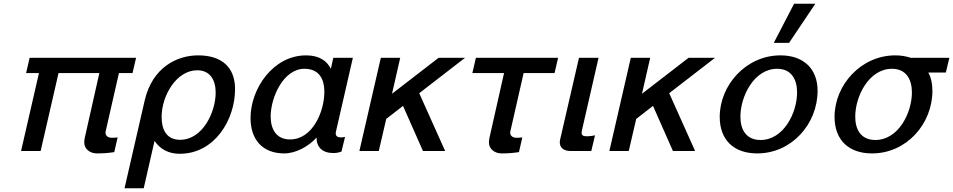

<svg xmlns="http://www.w3.org/2000/svg" viewBox="-20 -810 5113 1030"><path d="M691 -418 710 -500H139L120 -418H189L93 0H198L294 -418H513L435 -72C433 -65 432 -52 432 -45C432 -12 461 13 500 13C531 13 562 11 593 6L611 -73C603 -72 595 -71 587 -71H578C562 -71 546 -80 546 -98C546 -101 546 -103 547 -106L618 -418Z M648 200H751L809 -54C839 -10 884 15 944 15C1132 15 1241 -168 1241 -332C1241 -448 1171 -513 1043 -513C927 -513 796 -446 756 -270ZM847 -182C847 -298 927 -433 1038 -433C1107 -433 1137 -381 1137 -313C1137 -210 1068 -60 946 -60C874 -60 847 -114 847 -182Z M1432 -185C1432 -287 1500 -441 1613 -441C1685 -441 1720 -395 1720 -317C1720 -213 1658 -62 1536 -62C1460 -62 1432 -120 1432 -185ZM1324 -177C1324 -67 1383 13 1505 13C1568 13 1636 -25 1678 -72C1678 -20 1710 11 1768 11C1782 11 1797 9 1812 3L1831 -76C1826 -74 1818 -73 1811 -73H1806C1791 -73 1781 -81 1781 -94C1781 -96 1781 -100 1782 -103L1873 -500H1768L1755 -441C1734 -482 1695 -513 1622 -513C1445 -513 1324 -334 1324 -177Z M2127 -500H2023L1908 0H2012L2052 -172L2142 -242L2249 0H2368L2229 -310L2475 -500H2333L2083 -307Z M2955 -418 2974 -500H2533L2514 -418H2684L2606 -72C2604 -65 2603 -52 2603 -45C2603 -12 2632 13 2671 13C2702 13 2733 11 2764 6L2782 -73C2774 -72 2766 -71 2758 -71H2749C2733 -71 2717 -80 2717 -98C2717 -101 2717 -103 2718 -106L2789 -418Z M2985 -62C2984 -58 2983 -52 2983 -46C2983 -16 3007 0 3040 0H3152L3172 -84C3164 -82 3144 -79 3128 -79C3112 -79 3100 -82 3100 -97C3100 -102 3102 -113 3103 -116L3191 -500H3086Z M3468 -500H3364L3249 0H3353L3393 -172L3483 -242L3590 0H3709L3570 -310L3816 -500H3674L3424 -307Z M4354 -790H4240L4131 -580H4213ZM3841 -183C3841 -58 3918 13 4042 13C4228 13 4366 -146 4366 -323C4366 -441 4291 -513 4167 -513C3982 -513 3841 -353 3841 -183ZM3952 -184C3952 -293 4025 -441 4149 -441C4224 -441 4256 -386 4256 -314C4256 -205 4184 -59 4060 -59C3984 -59 3952 -113 3952 -184Z M4457 -183C4457 -58 4534 13 4658 13C4844 13 4982 -146 4982 -323C4982 -361 4975 -394 4960 -421H5054L5073 -500H4866C4841 -508 4814 -513 4783 -513C4598 -513 4457 -353 4457 -183ZM4568 -184C4568 -293 4641 -441 4765 -441C4840 -441 4872 -386 4872 -314C4872 -205 4800 -59 4676 -59C4600 -59 4568 -113 4568 -184Z"/></svg>

Font: Perun Medium Italic
Style: Regular
Weight: 500
Italic angle: -12°
Foundry: Copyright (c) Stefan Peev, Context Ltd, 2016
Version: Version 1.026